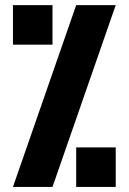

<svg xmlns="http://www.w3.org/2000/svg" viewBox="-20 -739 509 759"><path d="M31.2 0 281.2 -718.8H437.5L187.5 0ZM187.5 -562.5H31.2V-718.8H187.5ZM437.5 0H281.2V-156.2H437.5Z"/></svg>

Font: Signwood
Style: Regular
Weight: 400
Designer: GGBotNet
Foundry: GGBotNet
Version: 0.95